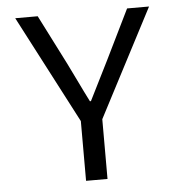

<svg xmlns="http://www.w3.org/2000/svg" viewBox="-49 -703 698 749"><g transform="rotate(-5 300.0 -328.0)"><path d="M258 0H342V-234L562 -656H476L381 -462C356 -411 330 -361 304 -308H300C273 -361 250 -411 225 -461L126 -656H38L258 -234Z"/></g></svg>

Font: Hasklig
Style: Regular
Weight: 400
Monospace: yes
Designer: Paul D. Hunt, Teo Tuominen
Foundry: Adobe Systems Incorporated
Version: Version 2.030;PS 1.0;hotconv 16.6.51;makeotf.lib2.5.65220